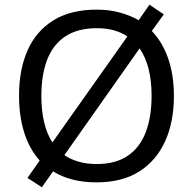

<svg xmlns="http://www.w3.org/2000/svg" viewBox="-20 -766 821 817"><path d="M720 -358Q720 -247 682.5 -164.5Q645 -82 572 -36Q499 10 391 10Q335 10 288.5 -2Q242 -14 206 -37L158 31L97 -9L149 -83Q105 -132 83 -202Q61 -272 61 -359Q61 -469 97 -551Q133 -633 206.5 -679Q280 -725 392 -725Q444 -725 488.5 -713Q533 -701 570 -680L616 -746L677 -705L626 -634Q672 -586 696 -516Q720 -446 720 -358ZM625 -358Q625 -487 574 -560L254 -106Q280 -88 314.5 -78Q349 -68 391 -68Q472 -68 523.5 -103Q575 -138 600 -203Q625 -268 625 -358ZM156 -358Q156 -297 167.5 -247Q179 -197 203 -160L522 -611Q497 -628 464.5 -637Q432 -646 392 -646Q311 -646 258.5 -611.5Q206 -577 181 -512.5Q156 -448 156 -358Z"/></svg>

Font: Noto Sans Symbols
Style: Regular
Weight: 400
Designer: Monotype Design Team
Foundry: Monotype Imaging Inc.
Version: Version 2.002